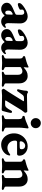

<svg xmlns="http://www.w3.org/2000/svg" viewBox="1254 -1953 713 3261"><g transform="rotate(90 1610.5 -322.5)"><path d="M27 -80Q27 -114 48.5 -138Q70 -162 115 -182L201 -220Q221 -229 226 -236Q231 -243 231 -263L232 -318Q234 -378 192 -378Q180 -378 167 -372.5Q154 -367 148 -360Q143 -354 143 -341Q143 -334 144 -325.5Q145 -317 145 -310Q145 -300 110 -284.5Q75 -269 51 -269Q43 -269 37.5 -275.5Q32 -282 32 -292Q32 -308 43 -323Q54 -338 80 -359Q120 -391 170.5 -413.5Q221 -436 255 -436Q312 -436 345.5 -399.5Q379 -363 378 -302L373 -108Q372 -85 380.5 -68.5Q389 -52 402 -52Q420 -52 434 -65Q437 -68 440 -68Q445 -68 448.5 -64.5Q452 -61 452 -56Q452 -44 432 -24Q394 14 345 14Q314 14 291 0Q268 -14 248 -44H246Q213 -12 187 1Q161 14 132 14Q88 14 57.5 -13.5Q27 -41 27 -80ZM220 -68Q226 -76 226 -91L229 -168Q229 -182 219 -182Q215 -182 209 -179Q181 -164 170.5 -150Q160 -136 160 -104Q160 -78 170 -66.5Q180 -55 194 -55Q210 -55 220 -68Z M474 -80Q474 -114 495.5 -138Q517 -162 562 -182L648 -220Q668 -229 673 -236Q678 -243 678 -263L679 -318Q681 -378 639 -378Q627 -378 614 -372.5Q601 -367 595 -360Q590 -354 590 -341Q590 -334 591 -325.5Q592 -317 592 -310Q592 -300 557 -284.5Q522 -269 498 -269Q490 -269 484.5 -275.5Q479 -282 479 -292Q479 -308 490 -323Q501 -338 527 -359Q567 -391 617.5 -413.5Q668 -436 702 -436Q759 -436 792.5 -399.5Q826 -363 825 -302L820 -108Q819 -85 827.5 -68.5Q836 -52 849 -52Q867 -52 881 -65Q884 -68 887 -68Q892 -68 895.5 -64.5Q899 -61 899 -56Q899 -44 879 -24Q841 14 792 14Q761 14 738 0Q715 -14 695 -44H693Q660 -12 634 1Q608 14 579 14Q535 14 504.5 -13.5Q474 -41 474 -80ZM667 -68Q673 -76 673 -91L676 -168Q676 -182 666 -182Q662 -182 656 -179Q628 -164 617.5 -150Q607 -136 607 -104Q607 -78 617 -66.5Q627 -55 641 -55Q657 -55 667 -68Z M914 -12Q914 -25 937 -33Q956 -39 965 -46Q974 -53 974 -71V-303Q974 -350 944 -355Q940 -356 936.5 -361Q933 -366 933 -374Q933 -389 943 -392Q981 -401 1025 -414.5Q1069 -428 1097 -442Q1099 -443 1106 -447Q1113 -451 1117 -451Q1127 -451 1127 -438L1125 -417Q1122 -384 1122 -382Q1122 -369 1124 -367Q1162 -402 1195 -419Q1228 -436 1271 -436Q1326 -436 1361 -397Q1396 -358 1396 -292V-70Q1396 -52 1404.5 -45.5Q1413 -39 1433 -33Q1453 -26 1453 -12Q1453 -6 1447.5 -1.5Q1442 3 1436 3Q1405 3 1376 0Q1340 -2 1324 -2Q1307 -2 1273 0Q1245 3 1214 3Q1208 3 1203 -1.5Q1198 -6 1198 -12Q1198 -26 1217 -33Q1236 -39 1243.5 -45.5Q1251 -52 1251 -70V-267Q1251 -304 1235 -325Q1219 -346 1193 -346Q1175 -346 1160 -340.5Q1145 -335 1127 -323Q1119 -318 1119 -305V-70Q1119 -52 1126.5 -46Q1134 -40 1153 -33Q1172 -26 1172 -12Q1172 -6 1167 -1.5Q1162 3 1156 3Q1126 3 1099 0Q1065 -2 1049 -2Q1033 -2 995 0Q965 3 934 3Q927 3 920.5 -1.5Q914 -6 914 -12Z M1488 -25Q1488 -32 1496.5 -45Q1505 -58 1514 -71Q1518 -77 1522 -82.5Q1526 -88 1530 -94L1576 -166Q1634 -258 1697 -361Q1699 -365 1699 -367Q1699 -373 1686 -373H1641Q1626 -373 1616 -369Q1606 -365 1596 -355Q1587 -346 1544 -284L1528 -261Q1523 -256 1516 -256Q1508 -256 1501 -260.5Q1494 -265 1495 -271Q1496 -275 1508.5 -326Q1521 -377 1521 -414Q1521 -425 1528.5 -433Q1536 -441 1545 -441Q1555 -441 1565 -431Q1573 -424 1614 -424L1656 -425Q1781 -425 1872 -429Q1881 -429 1888 -417.5Q1895 -406 1895 -395Q1895 -390 1892 -385Q1875 -365 1849 -329L1689 -68Q1686 -64 1686 -60Q1686 -53 1704 -53H1755Q1771 -53 1783 -58Q1795 -63 1807 -76Q1820 -90 1829.5 -105.5Q1839 -121 1847 -135.5Q1855 -150 1860 -159Q1866 -170 1878 -170Q1886 -170 1892 -165.5Q1898 -161 1898 -154Q1898 -139 1887.5 -95Q1877 -51 1865 -11Q1863 -4 1857.5 0.5Q1852 5 1845 5L1793 3Q1773 3 1716.5 1Q1660 -1 1603 -1Q1583 -1 1547 3L1513 5Q1508 5 1498 -5.5Q1488 -16 1488 -25Z M1938 -11Q1938 -26 1955 -31Q1983 -38 1993 -45.5Q2003 -53 2003 -68V-284Q2003 -318 1993 -331.5Q1983 -345 1960 -348Q1954 -349 1951 -354.5Q1948 -360 1948 -367Q1948 -374 1951.5 -379Q1955 -384 1960 -385Q2006 -394 2042 -408Q2078 -422 2125 -443Q2143 -451 2147 -451Q2154 -451 2157.5 -447Q2161 -443 2161 -437L2156 -393Q2148 -325 2148 -288V-69Q2148 -56 2158 -48Q2168 -40 2196 -31Q2205 -28 2209.5 -24Q2214 -20 2214 -12Q2214 2 2199 2Q2180 2 2134 0Q2090 -2 2074 -2Q2057 -2 2017 0Q1985 3 1954 3Q1948 3 1943 -1Q1938 -5 1938 -11ZM1986 -572Q1986 -609 2010.5 -634Q2035 -659 2070 -659Q2107 -659 2132 -634Q2157 -609 2157 -572Q2157 -537 2132 -512.5Q2107 -488 2070 -488Q2036 -488 2011 -513Q1986 -538 1986 -572Z M2245 -205Q2245 -268 2275 -321Q2305 -374 2356.5 -405Q2408 -436 2469 -436Q2511 -436 2546.5 -417Q2582 -398 2603 -366Q2624 -334 2624 -295Q2624 -275 2616.5 -265.5Q2609 -256 2593 -256H2395Q2381 -256 2374.5 -248Q2368 -240 2368 -221Q2368 -166 2403 -129Q2438 -92 2493 -92Q2520 -92 2544 -102.5Q2568 -113 2596 -133Q2605 -140 2610 -140Q2621 -140 2621 -127Q2621 -118 2615 -100Q2600 -55 2551.5 -20.5Q2503 14 2435 14Q2382 14 2338.5 -15Q2295 -44 2270 -94Q2245 -144 2245 -205ZM2448 -300Q2472 -300 2483.5 -301Q2495 -302 2504 -305Q2508 -306 2511.5 -315Q2515 -324 2515 -335Q2515 -361 2498.5 -377.5Q2482 -394 2456 -394Q2426 -394 2402 -369Q2378 -344 2380 -315Q2380 -308 2384 -304Q2388 -300 2395 -300Z M2667 -12Q2667 -25 2690 -33Q2709 -39 2718 -46Q2727 -53 2727 -71V-303Q2727 -350 2697 -355Q2693 -356 2689.5 -361Q2686 -366 2686 -374Q2686 -389 2696 -392Q2734 -401 2778 -414.5Q2822 -428 2850 -442Q2852 -443 2859 -447Q2866 -451 2870 -451Q2880 -451 2880 -438L2878 -417Q2875 -384 2875 -382Q2875 -369 2877 -367Q2915 -402 2948 -419Q2981 -436 3024 -436Q3079 -436 3114 -397Q3149 -358 3149 -292V-70Q3149 -52 3157.5 -45.5Q3166 -39 3186 -33Q3206 -26 3206 -12Q3206 -6 3200.5 -1.5Q3195 3 3189 3Q3158 3 3129 0Q3093 -2 3077 -2Q3060 -2 3026 0Q2998 3 2967 3Q2961 3 2956 -1.5Q2951 -6 2951 -12Q2951 -26 2970 -33Q2989 -39 2996.5 -45.5Q3004 -52 3004 -70V-267Q3004 -304 2988 -325Q2972 -346 2946 -346Q2928 -346 2913 -340.5Q2898 -335 2880 -323Q2872 -318 2872 -305V-70Q2872 -52 2879.5 -46Q2887 -40 2906 -33Q2925 -26 2925 -12Q2925 -6 2920 -1.5Q2915 3 2909 3Q2879 3 2852 0Q2818 -2 2802 -2Q2786 -2 2748 0Q2718 3 2687 3Q2680 3 2673.5 -1.5Q2667 -6 2667 -12Z"/></g></svg>

Font: EB Garamond ExtraBold
Style: Regular
Weight: 800
Designer: Georg Duffner and Octavio Pardo
Foundry: Georg Duffner
Version: Version 1.000